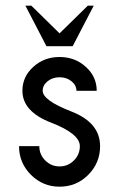

<svg xmlns="http://www.w3.org/2000/svg" viewBox="-20 -665 431 694"><path d="M195.3 9.8Q134.8 9.8 91.8 -33.2Q48.8 -76.2 48.8 -136.7H122.1Q122.1 -106.4 143.6 -85Q165 -63.5 195.3 -63.5Q225.6 -63.5 247.1 -85Q268.6 -106.4 268.6 -136.7Q268.6 -181.6 164.8 -221.7Q61 -261.7 61 -336.9Q61 -387.7 100.3 -423.3Q139.6 -459 195.3 -459Q251 -459 290.3 -423.3Q329.6 -387.7 329.6 -336.9H256.3Q256.3 -356.9 238.5 -371.3Q220.7 -385.7 195.3 -385.7Q169.9 -385.7 152.1 -371.3Q134.3 -356.9 134.3 -336.9Q134.3 -302.2 238 -262Q341.8 -221.7 341.8 -136.7Q341.8 -76.2 299.1 -33.2Q256.3 9.8 195.3 9.8ZM242.7 -498H147.9L71.8 -644.5H93.3L195.3 -544.4L297.4 -644.5H318.8Z"/></svg>

Font: Catrinity
Style: Regular
Weight: 400
Designer: Alexander Lange
Foundry: High-Logic / Made with FontCreator
Version: Version 2.090;May 20, 2024;FontCreator 15.0.0.2974 64-bit